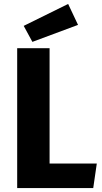

<svg xmlns="http://www.w3.org/2000/svg" viewBox="-20 -952 516 972"><path d="M231 -708V-124H470L452 0H67V-708ZM325 -932 375 -826 144 -740 100 -821Z"/></svg>

Font: Magra
Style: Bold
Weight: 600
Designer: Viviana Monsalve
Foundry: Viviana Monsalve
Version: Version 1.001